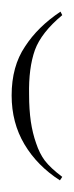

<svg xmlns="http://www.w3.org/2000/svg" viewBox="-20 235 127 330"><path d="M87 539Q67 524 57 511Q48 499 42 481Q36 464 33 444Q30 423 30 398Q29 352 40 321Q51 291 87 261L84 255Q45 281 23 315Q0 349 0 399Q0 446 22 483Q44 520 83 545Z"/></svg>

Font: Bravura Text
Style: Regular
Weight: 400
Designer: Daniel Spreadbury et al.
Foundry: Steinberg Media Technologies GmbH
Version: Version 1.393